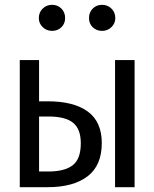

<svg xmlns="http://www.w3.org/2000/svg" viewBox="-20 -776 640 796"><path d="M142 -356H178Q286 -356 344 -313.5Q402 -271 402 -183Q402 -90 343 -45Q284 0 178 0H62V-527H142ZM538 0H457V-527H538ZM142 -293V-65H181Q248 -65 281.5 -91Q315 -117 315 -182Q315 -241 283 -267Q251 -293 181 -293ZM141 -701Q141 -725 157 -740.5Q173 -756 196 -756Q219 -756 234.5 -740.5Q250 -725 250 -701Q250 -678 234.5 -663Q219 -648 196 -648Q173 -648 157 -663.5Q141 -679 141 -701ZM349 -701Q349 -725 364.5 -740.5Q380 -756 403 -756Q426 -756 442 -740.5Q458 -725 458 -701Q458 -679 442 -663.5Q426 -648 403 -648Q380 -648 364.5 -663Q349 -678 349 -701Z"/></svg>

Font: FiraDG Mono
Style: Regular
Weight: 400
Designer: Carrois Corporate & Edenspiekermann AG
Foundry: Carrois Corporate GbR & Edenspiekermann AG
Version: Version 3.206